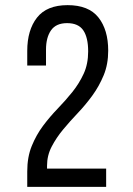

<svg xmlns="http://www.w3.org/2000/svg" viewBox="-20 -727 516 747"><path d="M243 -707C189 -707 149.3 -690.8 124 -658.5C98.7 -626.2 86 -583 86 -529V-472H159V-534C159 -565.3 165.5 -590.3 178.5 -609C191.5 -627.7 212.3 -637 241 -637C270.3 -637 291.3 -627.7 304 -609C316.7 -590.3 323 -563 323 -527C323 -494.3 317.2 -465.3 305.5 -440C293.8 -414.7 279.2 -391 261.5 -369C243.8 -347 224.8 -325.5 204.5 -304.5C184.2 -283.5 165.2 -261.2 147.5 -237.5C129.8 -213.8 115.2 -187.7 103.5 -159C91.8 -130.3 86 -97.3 86 -60V0H393V-71H163V-82C163 -108.7 169 -133.5 181 -156.5C193 -179.5 207.8 -201.7 225.5 -223C243.2 -244.3 262.2 -265.7 282.5 -287C302.8 -308.3 321.8 -331.2 339.5 -355.5C357.2 -379.8 371.8 -406.2 383.5 -434.5C395.2 -462.8 401 -494.7 401 -530C401 -584 388.3 -627 363 -659C337.7 -691 297.7 -707 243 -707Z"/></svg>

Font: Bebas Neue Regular two
Style: Regular2
Weight: 400
Designer: Ryoichi Tsunekawa & LGV (GE)
Foundry: Free Software Foundation, Inc.
Version: Version 1.003 August 13, 2016